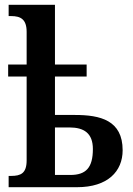

<svg xmlns="http://www.w3.org/2000/svg" viewBox="-20 -780 555 800"><path d="M16 0H301C429 0 491 -66 491 -154C491 -279 398 -301 292 -301H209V-461H341V-511H209V-760H16V-713H26C66 -713 91 -700 91 -647V-511H14V-461H91V-112C91 -58 67 -47 26 -47H16ZM209 -51V-249H269C330 -249 367 -225 367 -159C367 -81 338 -51 273 -51Z"/></svg>

Font: Noto Serif Condensed Semi
Style: Regular
Weight: 600
Width: 3
Designer: Monotype Design Team
Foundry: Monotype Imaging Inc.
Version: Version 1.002